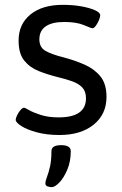

<svg xmlns="http://www.w3.org/2000/svg" viewBox="-20 -550 505 795"><path d="M226 9Q174 9 133 -2Q92 -13 68.5 -28Q45 -43 45 -54Q45 -60 50.5 -72Q56 -84 64.5 -94Q73 -104 80 -104Q83 -104 100.5 -94Q118 -84 149 -74Q180 -64 223 -64Q336 -64 336 -143Q336 -172 320.5 -188Q305 -204 278.5 -213.5Q252 -223 218 -231Q178 -241 141 -255.5Q104 -270 80.5 -299Q57 -328 57 -382Q57 -450 106 -490Q155 -530 240 -530Q280 -530 315 -524Q350 -518 372.5 -508Q395 -498 395 -487Q395 -479 389.5 -466Q384 -453 376.5 -443Q369 -433 363 -433Q358 -433 327.5 -446Q297 -459 245 -459Q196 -459 169.5 -441Q143 -423 143 -387Q143 -354 168 -339.5Q193 -325 245 -312Q290 -300 330 -282.5Q370 -265 395.5 -234Q421 -203 421 -149Q421 -77 368 -34Q315 9 226 9ZM194 225Q187 225 177.5 222Q168 219 168 210Q168 199 174.5 182.5Q181 166 187 140Q193 114 193 76Q193 51 233 51Q273 51 273 76Q273 119 258.5 153Q244 187 225.5 206Q207 225 194 225Z"/></svg>

Font: Asap Semi Expanded
Style: Regular
Weight: 400
Width: 6
Designer: Pablo Cosgaya
Foundry: Omnibus-Type
Version: Version 3.001; ttfautohint (v1.8.4.7-5d5b)